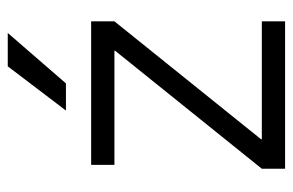

<svg xmlns="http://www.w3.org/2000/svg" viewBox="-150 -605 755 495"><g transform="rotate(-90 227.5 -357.5)"><path d="M40 -60 344 -438V-440H50V-500H420V-440L116 -62V-60H420V0H40ZM304 -715H390L260 -565H190Z"/></g></svg>

Font: PT Root UI
Style: Regular
Weight: 400
Designer: Vitaly Kuzmin
Foundry: ParaType Ltd.
Version: Version 2.001G